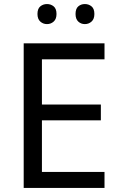

<svg xmlns="http://www.w3.org/2000/svg" viewBox="-20 -928 596 948"><path d="M496 0H97V-714H496V-635H187V-412H478V-334H187V-79H496ZM165 -859Q165 -885 179 -896.5Q193 -908 212 -908Q231 -908 245 -896.5Q259 -885 259 -859Q259 -834 245 -821.5Q231 -809 212 -809Q193 -809 179 -821.5Q165 -834 165 -859ZM353 -859Q353 -885 366.5 -896.5Q380 -908 399 -908Q418 -908 432 -896.5Q446 -885 446 -859Q446 -834 432 -821.5Q418 -809 399 -809Q380 -809 366.5 -821.5Q353 -834 353 -859Z"/></svg>

Font: Noto Sans Old Hungarian
Style: Regular
Weight: 400
Designer: Monotype Design Team
Foundry: Monotype Imaging Inc.
Version: Version 2.005; ttfautohint (v1.8.4.7-5d5b)